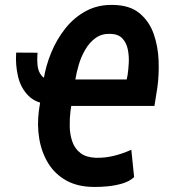

<svg xmlns="http://www.w3.org/2000/svg" viewBox="-20 -740 683 771"><path d="M44.9 -528.8 130.9 -528.3Q128.4 -501.5 130.9 -477.1Q133.3 -452.6 147 -436.3Q160.6 -419.9 191.4 -417.5L182.1 -320.8Q125.5 -324.2 94.5 -355.2Q63.5 -386.2 52.5 -432.6Q41.5 -479 44.9 -528.8ZM356.9 10.7Q291.5 10.3 245.8 -15.4Q200.2 -41 173.6 -84.5Q147 -127.9 137.7 -182.6Q128.4 -237.3 136.2 -295.9L155.3 -421.4Q163.6 -474.6 185.5 -528.3Q207.5 -582 242.7 -626.2Q277.8 -670.4 326.4 -696.3Q375 -722.2 436 -720.2Q502.4 -718.8 541 -686.3Q579.6 -653.8 597.2 -603.8Q614.7 -553.7 616.9 -496.6Q619.1 -439.5 611.8 -387.7L600.1 -314.5H227.5L246.6 -420.9H488.8L492.2 -437.5Q495.6 -459.5 497.1 -487.5Q498.5 -515.6 493.2 -541.7Q487.8 -567.9 471.7 -585.4Q455.6 -603 424.3 -604Q389.2 -605.5 364.5 -587.9Q339.8 -570.3 323 -541.7Q306.2 -513.2 296.6 -481.2Q287.1 -449.2 282.7 -421.4L263.2 -295.4Q259.3 -264.2 260 -231.7Q260.7 -199.2 270.5 -171.1Q280.3 -143.1 303 -125.5Q325.7 -107.9 364.7 -106.4Q402.3 -105.5 438.2 -114.5Q474.1 -123.5 507.3 -138.7L518.6 -28.8Q499.5 -11.2 470.7 -2.9Q441.9 5.4 411.4 8.3Q380.9 11.2 356.9 10.7Z"/></svg>

Font: Roboto Condensed SemiBold
Style: Italic
Weight: 600
Italic angle: -12°
Designer: Christian Robertson
Foundry: Google
Version: Version 3.008; 2023